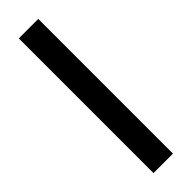

<svg xmlns="http://www.w3.org/2000/svg" viewBox="-255 -743 746 746"><g transform="rotate(-45 117.5 -370.0)"><path d="M64 -740H171V0H64Z"/></g></svg>

Font: IBM Plex Arabic SemiBold
Style: Regular
Weight: 600
Designer: Mike Abbink, Paul van der Laan, Pieter van Rosmalen, Wael Morcos, Khajak Apelian
Foundry: Bold Monday
Version: Version 1.0